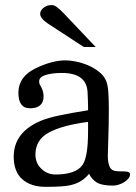

<svg xmlns="http://www.w3.org/2000/svg" viewBox="-20 -723 537 759"><path d="M332 -36.1Q303.7 0 254.9 9.8Q228.5 15.6 160.2 15.6Q101.6 15.6 67.9 -14.6Q34.2 -44.9 34.2 -103.5Q34.2 -202.1 145.5 -247.1Q168.9 -256.8 214.4 -266.6Q259.8 -276.4 328.1 -287.1V-300.8Q328.1 -310.5 327.6 -324.2Q327.1 -337.9 326.2 -357.4Q323.2 -434.6 224.6 -434.6Q187.5 -434.6 161.1 -426.8Q134.8 -418.9 134.8 -401.4Q134.8 -391.6 139.6 -384.8Q152.3 -363.3 152.3 -342.8Q152.3 -294.9 98.6 -294.9Q52.7 -294.9 52.7 -356.4Q52.7 -419.9 121.1 -453.1Q186.5 -484.4 238.3 -484.4Q256.8 -484.4 281.2 -479.5Q305.7 -474.6 329.1 -464.4Q352.5 -454.1 371.1 -439.5Q389.6 -424.8 398.4 -406.2Q406.2 -388.7 408.2 -359.4Q410.2 -330.1 410.2 -295.9Q410.2 -228.5 408.2 -176.3Q406.2 -124 406.2 -107.4Q406.2 -77.1 414.6 -61.5Q422.9 -45.9 448.2 -45.9Q480.5 -45.9 487.3 -43Q494.1 -40 494.1 -34.2Q494.1 -25.4 487.8 -17.6Q481.4 -9.8 471.7 -3.4Q461.9 2.9 449.7 6.8Q437.5 10.7 426.8 10.7Q382.8 10.7 362.8 -1.5Q342.8 -13.7 332 -36.1ZM328.1 -241.2Q224.6 -227.5 172.4 -198.7Q120.1 -169.9 120.1 -112.3Q120.1 -78.1 143.6 -55.7Q167 -33.2 199.2 -33.2Q279.3 -33.2 305.7 -70.3Q328.1 -101.6 328.1 -203.1ZM311.5 -537.1 176.8 -625Q138.7 -648.4 138.7 -668.9Q138.7 -672.9 141.1 -678.7Q143.6 -684.6 149.4 -689.9Q155.3 -695.3 164.1 -699.2Q172.9 -703.1 185.5 -703.1Q201.2 -703.1 231.4 -670.9L358.4 -537.1Z"/></svg>

Font: Subtext
Style: Regular
Weight: 400
Designer: Christopher J. Fynn
Foundry: Christopher J. Fynn for DDC
Version: Version 1.000 preliminary